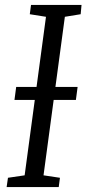

<svg xmlns="http://www.w3.org/2000/svg" viewBox="-20 -763 352 783"><path d="M7 0 12.5 -38 80.5 -48 167.5 -694.5 101.5 -705 106.5 -743H312.5L309 -705L244.5 -694.5L157.5 -48L224.5 -38L219.5 0ZM39 -355.5 46 -408.5H296.5L289.5 -355.5Z"/></svg>

Font: Merriweather 24pt SemiCondensed Light
Style: Italic
Weight: 300
Width: 4
Italic angle: -7.8°
Designer: Eben Sorkin
Foundry: Eben Sorkin
Version: Version 2.101